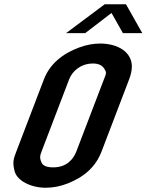

<svg xmlns="http://www.w3.org/2000/svg" viewBox="-20 -878 733 904"><path d="M451.2 -673C419.5 -673 386.7 -666.8 352.9 -654.5C274 -625.8 213.8 -575.2 187 -505L57 -165C43.7 -130.2 38 -114.3 48.6 -72.5C59.9 -27.6 124.5 6 195.5 6C229.6 6 263.8 -0.7 298.1 -14C379.5 -45.7 431.6 -95.2 458.3 -165L588.2 -505C596.4 -526.3 600.6 -546 600.8 -564C601.6 -631.2 537.3 -673 451.2 -673ZM472.4 -552C484.1 -533.9 478.1 -527.6 469.5 -505L339.5 -165C325.1 -127.2 292.8 -90 230.9 -90C201.7 -90 183.7 -96.8 176.8 -110.5C165.1 -133.9 168.3 -145.4 175.8 -165L305.7 -505C319.4 -540.7 358.4 -579 417.8 -579C444.4 -579 462.7 -570 472.4 -552ZM505 -817 558.7 -722H649.9L573.1 -858H473.1L291.2 -722H381.2Z"/></svg>

Font: Din Kursivschrift
Style: Breit
Weight: 400
Version: Version 1.089